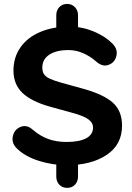

<svg xmlns="http://www.w3.org/2000/svg" viewBox="-20 -813 656 957"><path d="M314.6 -793.4Q338.3 -793.4 353.6 -777.3Q368.9 -761.1 368.9 -737.1V-639L260.5 -637V-737.1Q260.5 -761.1 275.4 -777.3Q290.4 -793.4 314.6 -793.4ZM67.9 -69.4Q36.9 -97 43.6 -132Q50.3 -167 81.6 -180.2Q112.9 -193.5 143 -166.6Q180.1 -134.8 220.7 -120.1Q261.2 -105.4 311.3 -105.4Q374.9 -105.4 409.4 -123.7Q443.9 -142 443.9 -178.1Q443.9 -200.4 421.4 -217.6Q398.8 -234.7 343.3 -249.9L231.3 -280.7Q136.5 -307 91.8 -350Q47.1 -392.9 47.1 -461Q47.1 -527.2 82 -576.9Q116.9 -626.6 180.1 -653.5Q243.2 -680.4 325 -680.4Q388.2 -680.4 445.8 -656.7Q503.3 -633 539.9 -596.4Q568.1 -568.2 560.2 -534.6Q552.3 -501 521.3 -489.7Q490.3 -478.4 459 -506.7Q429.5 -532.6 394.4 -547.9Q359.4 -563.2 322.4 -563.4Q262 -563.8 226.4 -540.9Q190.9 -517.9 190.9 -476.2Q190.9 -455.9 199.2 -443.3Q207.6 -430.7 227.4 -421.1Q247.2 -411.6 284.9 -401L396.1 -370.2Q496.7 -342.3 542.5 -301.1Q588.3 -260 588.3 -186.8Q588.3 -91.9 511.3 -40.7Q434.3 10.4 312.1 10.4Q244.1 10.4 176.3 -10.5Q108.6 -31.3 67.9 -69.4ZM314.6 123.4Q290.4 123.4 275.4 107.3Q260.5 91.1 260.5 67.1V-48.3L368.9 -47.7V67.1Q368.9 91.1 354 107.3Q339.1 123.4 314.6 123.4Z"/></svg>

Font: SN Pro Thin
Style: Regular
Weight: 200
Designer: Tobias Whetton
Foundry: Supernotes
Version: Version 1.003;Glyphs 3.3 (3324)